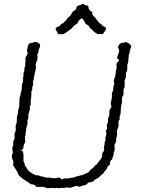

<svg xmlns="http://www.w3.org/2000/svg" viewBox="-20 -995 758 1023"><path d="M370.1 1 352.5 5.9Q347.2 5.9 339.8 2.9L326.2 5.9H308.1L293 7.8L283.2 5.9L270 7.8L257.8 5.9L232.9 7.8L212.9 1H185.1Q174.8 1 172.9 0Q170.9 -1 166 -6.8Q161.1 -12.7 154.3 -12.2Q147.9 -12.2 145.5 -13.2Q143.1 -14.2 140.6 -16.1Q137.7 -18.1 134.8 -20.5Q131.8 -23.4 112.8 -35.2Q93.8 -46.9 94.2 -47.9Q80.6 -58.6 77.6 -66.9Q74.2 -76.2 71.3 -81.1Q68.4 -85.9 60.5 -98.1Q53.2 -110.4 50.8 -111.8Q49.8 -115.2 50.8 -124Q51.8 -132.8 50.8 -135.7Q49.8 -138.7 46.9 -145.5Q41 -158.2 43.9 -168.9L47.9 -180.2Q48.8 -184.1 46.9 -193.4Q44.9 -202.6 45.9 -208L50.8 -222.2Q50.8 -225.1 50.3 -233.9Q49.8 -242.7 53.7 -248Q58.1 -253.4 58.1 -269Q55.7 -282.2 60.5 -290.5Q65.4 -298.8 64 -310.5Q63 -322.8 64 -328.1L68.8 -340.8Q69.8 -345.7 69.8 -359.4Q69.8 -373 71.8 -379.9L76.2 -390.1Q77.1 -393.1 76.7 -400.4Q76.2 -408.2 76.7 -410.2Q77.1 -412.1 79.1 -415.5Q84 -424.3 84 -473.1L88.9 -484.9Q89.8 -486.3 89.4 -490.2Q88.4 -496.1 92.3 -504.9Q96.2 -513.7 96.2 -528.8L97.2 -547.9Q98.1 -549.8 100.1 -552.7Q104 -559.1 103 -570.8Q102.1 -582 105 -590.8Q105 -597.7 105 -605Q109.9 -614.7 109.9 -620.1V-632.8L115.2 -643.1L113.8 -648.9Q116.7 -672.4 115.7 -679.2Q115.2 -686 116.2 -688L122.1 -698.2Q123 -699.2 123 -701.2L127.9 -710.9Q127.9 -713.9 125 -718.8Q122.1 -723.6 126 -736.8Q127.9 -752 131.3 -755.9Q134.8 -759.8 135.7 -761.7Q138.7 -766.6 147 -767.1H155.8Q165 -776.4 183.1 -767.1Q201.2 -757.3 189 -737.3Q185.1 -731.4 185.1 -717.8Q179.2 -706.1 178.2 -703.1L180.2 -690.9Q180.7 -678.7 174.8 -666Q168.9 -653.3 170.9 -644Q172.9 -634.8 168.9 -620.1L165 -606.9Q164.1 -605 164.6 -600.1Q165 -595.2 160.2 -585L161.1 -577.1Q161.1 -575.2 157.7 -566.9Q154.3 -558.6 155.8 -552.7Q156.7 -546.9 157.2 -543.9Q151.9 -533.2 151.9 -532.2V-517.1Q147 -507.3 147 -506.8V-482.9Q146 -480 146 -476.1L143.1 -448.2L144 -441.4V-438L139.2 -428.2V-412.1Q137.7 -407.7 130.9 -383.8V-363.8L126 -353Q126 -349.6 126.5 -341.8Q127 -334 123 -322.3Q119.1 -310.5 119.1 -305.2L118.2 -292L116.2 -286.1Q116.2 -280.3 116.2 -273.9L112.8 -267.1Q112.8 -265.1 113.8 -251.5Q114.7 -237.8 113.3 -235.4Q111.8 -232.9 110.4 -231Q105 -223.6 105 -211.9Q105 -199.7 92.8 -194.8Q89.4 -193.4 87.9 -189.9Q90.8 -192.9 96.2 -192.9Q103 -190.9 105 -171.9V-139.2Q105 -135.3 107.4 -132.3Q110.4 -127.9 111.3 -120.1Q112.3 -112.3 114.7 -109.9Q117.2 -107.9 118.2 -106.9L127 -90.8Q132.8 -83 152.8 -69.8L158.2 -68.8Q167 -60.1 174.8 -61Q183.6 -62 187.5 -59.6Q191.4 -56.6 203.1 -54.7Q214.8 -52.7 220.7 -50.3Q226.1 -47.9 234.9 -48.3Q243.7 -48.8 247.1 -48.8L254.9 -45.9Q264.6 -44.9 282.2 -45.9L290 -48.8Q300.8 -48.8 302.7 -45.4Q305.2 -42 306.2 -40.5Q307.1 -39.1 309.1 -39.1Q315.9 -43.5 324.2 -44.9L337.9 -43.9Q344.2 -43.9 352.5 -46.4Q360.8 -48.8 366.2 -48.3Q371.6 -47.9 378.4 -51.3Q389.6 -57.1 394.5 -56.6Q399.4 -56.2 404.3 -59.1Q409.2 -62 413.6 -61.5Q418 -61 419.9 -62Q421.9 -63 423.3 -64Q424.8 -64.9 426.3 -66.4Q427.7 -67.9 439.5 -71.3Q451.2 -74.7 457.5 -84.5Q463.9 -94.2 475.1 -99.1Q477.1 -101.1 481.9 -107.4Q486.8 -113.8 489.7 -115.7Q493.2 -117.2 494.1 -118.2L503.9 -130.9Q522 -153.3 523.4 -157.2Q524.9 -161.1 523.9 -168.5Q522.9 -175.8 527.8 -182.6Q533.2 -189.9 534.2 -191.4Q535.2 -193.4 534.7 -203.1Q534.2 -212.9 534.2 -215.8Q534.2 -218.8 537.1 -222.2Q537.1 -228 537.1 -233.9L542 -249.5Q542 -252 541.5 -257.8Q541 -265.1 543.9 -271Q546.9 -276.9 546.9 -279.8L544.9 -298.8L549.8 -309.1Q550.8 -313 549.8 -320.8Q548.8 -328.6 549.8 -333L555.2 -344.2Q556.2 -347.2 555.7 -352.5Q555.2 -357.9 555.2 -360.8L563 -383.8Q563 -386.7 562.5 -396.5Q562 -410.2 568.4 -416.5Q575.2 -423.3 572.8 -432.1Q569.8 -440.9 569.8 -443.8Q569.8 -446.8 576.2 -475.1V-498Q576.2 -501 579.1 -505.4Q584.5 -513.2 583.5 -523.9Q583 -534.7 588.9 -546.9Q588.9 -552.7 585.9 -563L596.2 -599.1V-607.9Q596.2 -614.7 597.2 -617.2L601.1 -629.9Q602.1 -633.8 601.1 -643.6Q600.1 -653.3 601.1 -656.2Q602.1 -660.2 607.9 -664.6Q613.8 -668.9 613.8 -671.9Q613.8 -674.8 611.8 -677.7Q609.9 -680.7 606.9 -682.6Q604 -685.1 604 -687.5Q604 -689.9 607.9 -701.2Q620.1 -724.1 611.3 -735.8Q608.9 -739.3 608.9 -744.1Q613.8 -762.2 629.9 -767.1Q633.8 -767.1 638.2 -767.1Q650.4 -772 651.9 -771Q681.6 -759.8 678.2 -742.2Q677.7 -739.3 674.8 -734.4Q670.4 -728 671.4 -721.2Q671.9 -714.4 666 -702.1Q666 -689 664.6 -684.1Q663.1 -679.2 663.6 -670.4Q664.1 -661.6 658.2 -649.9V-633.3Q658.2 -617.2 654.3 -612.3Q650.4 -607.9 650.9 -606V-584L643.1 -564L645 -551.8Q643.1 -529.8 643.1 -527.8Q636.7 -521.5 638.2 -505.9Q639.6 -490.7 634.8 -483.9Q629.9 -477.1 629.9 -475.1V-449.2L625 -428.2Q624 -421.4 623.5 -407.2Q623 -393.1 622.1 -386.2L617.2 -374V-357.9L611.8 -350.1Q610.8 -345.7 611.3 -335.9Q611.8 -326.2 611.3 -322.3Q610.8 -318.4 607.9 -312Q605 -306.6 604 -302.7Q603 -298.8 603.5 -290Q604 -281.2 604 -277.8L599.1 -254.9Q599.6 -238.8 595.7 -233.9Q591.8 -229 590.8 -226.6Q589.8 -224.1 590.3 -211.4Q590.8 -198.7 590.8 -194.3Q590.8 -189.9 585.9 -185.1V-171.9L578.1 -151.4V-147.9Q576.7 -145 573.7 -143.1Q570.8 -141.1 567.9 -134.3Q564.9 -127.9 565.4 -123Q565.9 -118.2 564.9 -116.2Q563 -114.3 558.1 -111.8Q553.2 -109.4 551.8 -103Q550.8 -96.2 544.9 -90.8Q539.1 -85 535.6 -79.1Q532.2 -73.2 530.3 -71.3Q528.3 -69.3 524.4 -66.4Q521 -64 519 -62.5Q517.1 -61 512.2 -55.7Q507.8 -49.8 504.9 -47.9Q502 -45.9 499 -44.9Q496.1 -43.9 493.7 -42.5Q491.2 -41 488.3 -39.6Q485.4 -38.1 480 -31.7Q474.1 -25.4 464.4 -24.4Q450.7 -23.4 447.8 -19.5Q445.3 -15.1 439.5 -11.7Q434.1 -8.8 428.2 -7.8Q420.4 -6.8 412.6 -2.9Q404.8 1 395 -2L384.8 -4.9Q373 1 370.1 1ZM75.2 -107.9V-104H76.2V-107.9ZM415 -897Q411.1 -897 397.9 -882.8Q397 -880.9 395.5 -876.5Q394 -872.1 392.1 -870.1Q390.1 -868.2 382.3 -863.8Q375 -859.9 367.2 -850.1Q359.4 -840.3 356.9 -839.4Q354 -837.9 352.5 -836.9Q351.1 -835.9 349.6 -835Q348.1 -834 346.7 -832Q345.2 -830.1 332 -821.3Q318.8 -812.5 313 -812L299.8 -814L291 -812Q290 -812 287.6 -817.9Q285.2 -823.7 279.8 -832.5Q274.4 -841.8 277.8 -846.2Q282.2 -850.1 289.1 -852.5Q295.9 -855 301.8 -860.8Q303.7 -866.2 309.6 -868.7Q315.9 -871.1 317.4 -872.1Q318.8 -873 319.8 -874.5Q321.3 -876 323.2 -878.4Q325.2 -880.9 326.2 -881.8Q327.1 -882.8 330.1 -884.8Q333 -886.7 334 -887.7Q335 -888.7 335.9 -892.6Q336.9 -896.5 343.8 -901.4Q350.6 -906.2 360.8 -919.9Q364.7 -927.7 368.2 -934.1Q370.1 -936 375 -938Q379.9 -939.9 380.9 -941.9Q381.8 -943.4 384.8 -946.3Q387.7 -949.2 387.2 -953.6Q387.2 -964.8 407.2 -967.8L421.9 -975.1Q424.8 -975.1 426.8 -972.2Q428.7 -969.2 433.1 -967.8Q447.3 -966.8 449.7 -962.4Q452.1 -958 451.7 -953.1Q451.2 -948.2 456.1 -942.9Q456.1 -939.5 465.3 -934.6Q474.6 -929.7 471.7 -924.8Q468.8 -919.4 478.5 -909.7Q488.3 -899.9 490.2 -897.9Q492.2 -896 493.2 -893.1Q494.6 -888.2 497.6 -886.2Q500 -884.8 504.4 -878.4Q508.3 -872.1 514.6 -869.1Q521 -866.7 522.9 -861.8Q524.9 -857.4 533.2 -854Q541.5 -850.6 543.5 -848.1Q545.9 -845.7 544.4 -840.8Q543 -835.9 542 -833.5Q541 -831.1 537.6 -827.1Q534.2 -823.2 531.2 -818.4Q528.3 -813.5 526.9 -812L518.1 -814L504.9 -813Q498 -813 488.8 -820.3Q479.5 -827.6 477.1 -829.1Q476.1 -830.1 474.1 -833.5Q472.2 -836.9 467.8 -838.4Q463.4 -840.3 458 -848.1Q453.1 -856 451.2 -858.4Q449.2 -860.8 442.4 -864.3Q435.5 -867.7 434.1 -870.1Q433.1 -872.1 432.1 -876.5Q430.7 -880.9 424.8 -888.7Q418.9 -896.5 415 -897Z"/></svg>

Font: AntiqueNobleLightItalic
Style: LightItalic
Weight: 400
Version: Version 001.000